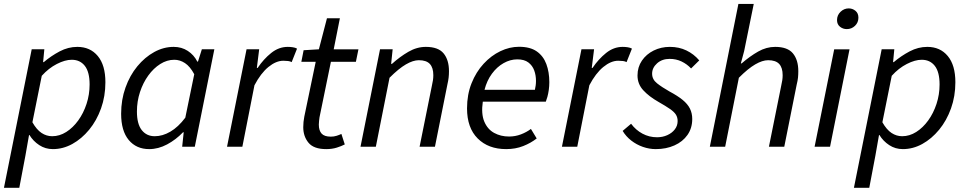

<svg xmlns="http://www.w3.org/2000/svg" viewBox="-30 -732 4826 958"><path d="M-10.3 205.1 128.2 -486.1H191.2L185.1 -422H188.4Q225.2 -453.2 267.8 -475.7Q310.4 -498.1 355.9 -498.1Q420 -498.1 457.9 -452.5Q495.9 -406.9 495.9 -321.7Q495.9 -251.9 474.2 -191.2Q452.5 -130.5 415 -84.9Q377.5 -39.4 331 -13.7Q284.4 12 233.7 12Q196.2 12 165.9 -7.9Q135.7 -27.7 116.9 -58.4H114.9L96.6 45.7L66.3 205.1ZM230.5 -52.3Q267 -52.3 300.6 -73.5Q334.2 -94.8 360.3 -130.9Q386.4 -166.9 401.8 -213.6Q417.1 -260.3 417.1 -310.5Q417.1 -372.9 393.2 -403.4Q369.3 -433.8 328.1 -433.8Q294.6 -433.8 253.7 -412.8Q212.8 -391.9 178.4 -353.8L131.7 -121.9Q153 -84.5 177.6 -68.4Q202.2 -52.3 230.5 -52.3Z M714.4 12Q650.3 12 612.3 -33.5Q574.4 -78.9 574.4 -164.4Q574.4 -234.2 596.1 -294.9Q617.7 -355.6 655.2 -401.2Q692.7 -446.7 739.6 -472.4Q786.5 -498.1 836.6 -498.1Q876.2 -498.1 906.9 -478.1Q937.7 -458.1 954.5 -424.7H957.8L977.2 -486.1H1039.5L942 0H879L886.6 -72.1H883.3Q847.8 -35 803.8 -11.5Q759.9 12 714.4 12ZM742.1 -52.3Q781.1 -52.3 820.1 -75.1Q859.2 -97.9 894.6 -144.8L939.2 -361.7Q918.2 -400.7 892.9 -417.2Q867.6 -433.8 839.7 -433.8Q803.2 -433.8 769.6 -412.6Q736 -391.3 709.9 -355.2Q683.8 -319.2 668.5 -272.8Q653.2 -226.4 653.2 -175.6Q653.2 -113.2 677.4 -82.7Q701.5 -52.3 742.1 -52.3Z M1102.8 0 1200.2 -486.1H1263.2L1251.6 -393.2H1255.6Q1285.3 -437.4 1323.2 -467.7Q1361.1 -498.1 1405.6 -498.1Q1419.1 -498.1 1431.1 -496.2Q1443.2 -494.4 1452.1 -489.4L1425.3 -422.1Q1417.9 -426.2 1407.3 -427.6Q1396.7 -428.9 1383.5 -428.9Q1347.4 -428.9 1309.3 -397.8Q1271.2 -366.7 1239.6 -306.5L1179.3 0Z M1597.9 12Q1535.5 12 1509.3 -19.8Q1483.1 -51.6 1483.1 -97.2Q1483.1 -111 1484.4 -123.5Q1485.7 -135.9 1488.3 -149.8L1545.3 -423.8H1473.6L1484.9 -481.4L1561.1 -486L1601.4 -640.9H1665.9L1635.1 -486H1758.5L1745.8 -423.8H1621.1L1564.2 -146.5Q1563.2 -137.5 1562 -128.8Q1560.8 -120.1 1560.8 -110.4Q1560.8 -80.7 1574.7 -65.4Q1588.5 -50.2 1620.8 -50.2Q1636 -50.2 1649.3 -54.4Q1662.7 -58.6 1673.4 -63.7L1690.3 -11.4Q1674.3 -3 1650.6 4.5Q1626.9 12 1597.9 12Z M1768.8 0 1866.2 -486.1H1929.2L1921.6 -413.2H1925.6Q1965.1 -448.9 2007.5 -473.5Q2049.9 -498.1 2094.7 -498.1Q2156.7 -498.1 2183.4 -465.6Q2210.2 -433.1 2210.2 -376.9Q2210.2 -359.7 2208.5 -344.8Q2206.8 -329.9 2202.2 -310L2140.2 0H2063.6L2124.1 -300.1Q2128.4 -319.8 2130.3 -331.9Q2132.1 -344 2132.1 -356.8Q2132.1 -394.2 2114.8 -412.9Q2097.5 -431.6 2059.8 -431.6Q2031.2 -431.6 1995.4 -410.8Q1959.6 -390.1 1913.6 -344L1845.3 0Z M2495.6 12Q2406.8 12 2353.5 -41.1Q2300.3 -94.1 2300.3 -191.4Q2300.3 -260 2322.8 -316.5Q2345.3 -373 2383 -413.8Q2420.6 -454.6 2466.6 -476.6Q2512.5 -498.6 2559.7 -498.6Q2615 -498.6 2648.1 -475.6Q2681.1 -452.5 2696 -412.4Q2710.9 -372.2 2710.9 -322Q2710.9 -302.3 2708.2 -283.2Q2705.5 -264.1 2701.3 -248.9Q2697 -233.6 2693.4 -224.8H2379Q2370.2 -163.8 2386.4 -125.3Q2402.7 -86.8 2435.6 -68.8Q2468.4 -50.8 2509.9 -50.8Q2541.1 -50.8 2569.1 -61.5Q2597 -72.1 2619.1 -88.7L2647.9 -41.2Q2619 -18.4 2580.5 -3.2Q2542 12 2495.6 12ZM2387.5 -283.9H2638.9Q2641.3 -294.7 2642.8 -305.5Q2644.3 -316.3 2644.3 -328.6Q2644.3 -356.5 2635.5 -380.7Q2626.6 -405 2606.3 -420.4Q2586 -435.8 2551 -435.8Q2515.8 -435.8 2482.7 -417Q2449.6 -398.3 2424.4 -364.1Q2399.3 -329.9 2387.5 -283.9Z M2773.8 0 2871.2 -486.1H2934.2L2922.6 -393.2H2926.6Q2956.3 -437.4 2994.2 -467.7Q3032.1 -498.1 3076.6 -498.1Q3090.1 -498.1 3102.1 -496.2Q3114.2 -494.4 3123.1 -489.4L3096.3 -422.1Q3088.9 -426.2 3078.3 -427.6Q3067.7 -428.9 3054.5 -428.9Q3018.4 -428.9 2980.3 -397.8Q2942.2 -366.7 2910.6 -306.5L2850.3 0Z M3242.2 12Q3209.7 12 3177.8 0.9Q3145.9 -10.3 3119.5 -30.8Q3093.1 -51.4 3076.8 -78.9L3118.9 -114.5Q3142.2 -83.1 3175.7 -65.1Q3209.3 -47.1 3248.4 -47.1Q3276 -47.1 3299.4 -57.6Q3322.9 -68.1 3337 -86.4Q3351.1 -104.6 3351.1 -127.9Q3351.1 -145.9 3342.7 -159.7Q3334.3 -173.4 3313.1 -188.2Q3291.9 -202.9 3254.5 -224.2Q3208.6 -250.3 3179.8 -281.5Q3150.9 -312.7 3150.9 -355.4Q3150.9 -397.1 3172.8 -429.4Q3194.8 -461.7 3231.6 -479.9Q3268.5 -498.1 3312.5 -498.1Q3357.9 -498.1 3394.8 -480.3Q3431.8 -462.6 3459 -430.7L3418.2 -390.4Q3397.9 -412.2 3370.8 -425.2Q3343.7 -438.2 3311.2 -438.2Q3273.3 -438.2 3248.5 -416Q3223.8 -393.9 3223.8 -364.3Q3223.8 -335.7 3248.5 -316.2Q3273.3 -296.6 3310.1 -275.8Q3351.2 -253.9 3376.1 -233.5Q3401 -213.1 3412.5 -190.1Q3424 -167.1 3424 -138.3Q3424 -92.7 3400.3 -58.8Q3376.6 -24.9 3335.2 -6.5Q3293.8 12 3242.2 12Z M3511.8 0 3654.3 -712.4H3730.9L3683 -477.1L3666.5 -415.7H3670.5Q3711.9 -451.5 3752.9 -474.8Q3794 -498.1 3837.7 -498.1Q3899.7 -498.1 3926.4 -465.6Q3953.2 -433.1 3953.2 -376.9Q3953.2 -359.7 3951.7 -344.8Q3950.2 -329.9 3945.2 -310L3883.2 0H3806.6L3867.1 -300.1Q3871.4 -319.8 3873.3 -331.9Q3875.1 -344 3875.1 -356.8Q3875.1 -394.2 3857.8 -412.9Q3840.5 -431.6 3802.8 -431.6Q3774.2 -431.6 3738.4 -410.8Q3702.6 -390.1 3656.6 -344L3588.3 0Z M4034.5 0 4132.3 -486H4208.8L4111.6 0ZM4195 -586.8Q4176 -586.8 4161.2 -598.6Q4146.4 -610.5 4146.4 -631.7Q4146.4 -656.3 4164 -673.2Q4181.6 -690.1 4204.5 -690.1Q4223.9 -690.1 4238.5 -678Q4253.1 -666 4253.1 -643.9Q4253.1 -619.4 4236 -603.1Q4219 -586.8 4195 -586.8Z M4230.7 205.1 4369.2 -486.1H4432.2L4426.1 -422H4429.4Q4466.2 -453.2 4508.8 -475.7Q4551.4 -498.1 4596.9 -498.1Q4661 -498.1 4698.9 -452.5Q4736.9 -406.9 4736.9 -321.7Q4736.9 -251.9 4715.2 -191.2Q4693.5 -130.5 4656 -84.9Q4618.5 -39.4 4572 -13.7Q4525.4 12 4474.7 12Q4437.2 12 4406.9 -7.9Q4376.7 -27.7 4357.9 -58.4H4355.9L4337.6 45.7L4307.3 205.1ZM4471.5 -52.3Q4508 -52.3 4541.6 -73.5Q4575.2 -94.8 4601.3 -130.9Q4627.4 -166.9 4642.8 -213.6Q4658.1 -260.3 4658.1 -310.5Q4658.1 -372.9 4634.2 -403.4Q4610.3 -433.8 4569.1 -433.8Q4535.6 -433.8 4494.7 -412.8Q4453.8 -391.9 4419.4 -353.8L4372.7 -121.9Q4394 -84.5 4418.6 -68.4Q4443.2 -52.3 4471.5 -52.3Z"/></svg>

Font: Source Sans Variable
Style: Italic
Weight: 200
Italic angle: -11°
Designer: Paul D. Hunt
Foundry: Adobe Systems Incorporated
Version: Version 3.006;hotconv 1.0.111;makeotfexe 2.5.65597